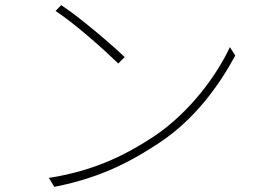

<svg xmlns="http://www.w3.org/2000/svg" viewBox="-20 -727 1040 750"><path d="M467 -504C415 -554 291 -660 219 -707L197 -684C273 -635 393 -527 442 -479L467 -504ZM602 -169C743 -262 838 -397 899 -510L878 -543C826 -431 719 -286 581 -194C488 -133 363 -62 171 -32L192 3C385 -35 503 -104 602 -169Z"/></svg>

Font: Glow Sans SC Normal ExtraLight
Style: Regular
Weight: 200
Designer: Ryoko NISHIZUKA (kana, bopomofo & ideographs); Paul D. Hunt (Latin, Greek & Cyrillic); Sandoll Communications, Soo-young
Version: Version 0.93